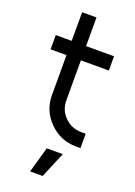

<svg xmlns="http://www.w3.org/2000/svg" viewBox="-161 -719 692 982"><g transform="rotate(20 185.0 -228.0)"><path d="M136.3 200H204.7L263.5 60H176.3ZM108 -656V-500H21.3V-422.5H108V-205Q108 -120.5 167.8 -60.7Q228.6 0 313 0H337.7V-78.3H313Q260.1 -78.3 222.8 -115.7Q186.3 -152.1 186.3 -205V-422.5H338.5V-500H186.3V-656Z"/></g></svg>

Font: Unageo Variable
Style: Regular
Weight: 300
Designer: Richard Sepsi
Foundry: Richard Sepsi
Version: Version 2.200